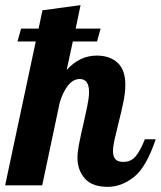

<svg xmlns="http://www.w3.org/2000/svg" viewBox="-58 -720 625 746"><path d="M547 -179Q510 -69 461.5 -31.5Q413 6 361 6Q300 6 271.5 -26.5Q243 -59 243 -107Q243 -128 248 -154.5Q253 -181 258.5 -206Q264 -231 266 -238Q274 -273 281 -307Q288 -341 288 -362Q288 -413 252 -413Q226 -413 206 -387.5Q186 -362 174 -321L106 0H-38L81 -559H10L24 -609H92L107 -680L255 -700L236 -609H333L319 -559H225L201 -448Q251 -504 318 -504Q369 -504 399 -476Q429 -448 429 -391Q429 -362 422 -326.5Q415 -291 402 -240Q394 -209 387.5 -179.5Q381 -150 381 -133Q381 -113 390 -102Q399 -91 421 -91Q451 -91 469 -112.5Q487 -134 505 -179Z"/></svg>

Font: Lobster
Style: Regular
Weight: 400
Designer: Impallari Type
Foundry: Impallari Type
Version: Version 2.100